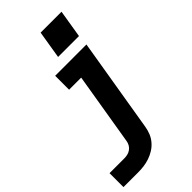

<svg xmlns="http://www.w3.org/2000/svg" viewBox="-315 -826 1111 1111"><g transform="rotate(-45 240.0 -270.5)"><path d="M-20 215V101H100Q114 101 127.5 98Q141 95 153 86.5Q165 78 172 65.5Q179 53 181 40L255 -406H156V-520H412L316 58Q312 82 303 104.5Q294 127 277.5 146.5Q261 166 239.5 179.5Q218 193 194.5 201Q171 209 147.5 212Q124 215 100 215ZM245 -585 273 -756H444L416 -585Z"/></g></svg>

Font: Iosevka SS04 Heavy Oblique
Style: Regular
Weight: 900
Italic angle: -9°
Monospace: yes
Designer: Belleve Invis
Foundry: Belleve Invis
Version: Version 19.0.0; ttfautohint (v1.8.4)